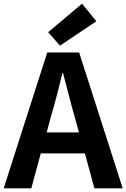

<svg xmlns="http://www.w3.org/2000/svg" viewBox="-24 -1026 688 1046"><path d="M501 -910.2 302.7 -777.3 238.3 -850.6 422.9 -1005.9ZM230.5 -304.7H406.2L383.8 -385.7Q371.1 -428.7 349.6 -512.2Q328.1 -595.7 319.3 -627.9H315.4Q290 -514.6 252 -385.7ZM490.2 0 438.5 -190.4H198.2L146.5 0H-3.9L233.4 -740.2H407.2L644.5 0Z"/></svg>

Font: Nasu
Style: Bold
Weight: 700
Designer: Ryoko NISHIZUKA (kana &amp; ideographs); Paul D. Hunt (Latin, Greek &amp; Cyrillic); Wenlong ZHANG (bopomofo); Sandoll C
Version: Version 2014.1215